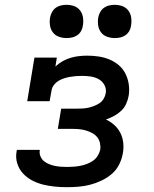

<svg xmlns="http://www.w3.org/2000/svg" viewBox="-20 -769 640 797"><path d="M258 8Q232 8 207 5.5Q182 3 158 -3Q134 -9 112.5 -20.5Q91 -32 75 -49.5Q59 -67 51.5 -91Q44 -115 49 -141Q49 -142 49.5 -144Q50 -146 50 -147H146Q145 -147 145 -146Q145 -145 145 -144Q143 -132 148 -120Q153 -108 162 -100.5Q171 -93 183 -88Q195 -83 207 -80.5Q219 -78 232 -77Q245 -76 258 -76Q271 -76 285 -77Q299 -78 312.5 -80.5Q326 -83 339.5 -88Q353 -93 365 -101Q377 -109 385 -121.5Q393 -134 396 -147Q398 -161 395 -175Q392 -189 383.5 -199.5Q375 -210 363 -216.5Q351 -223 338 -227Q325 -231 311 -232.5Q297 -234 282 -234H220L234 -318H296Q308 -318 320.5 -318.5Q333 -319 345 -321.5Q357 -324 369 -328.5Q381 -333 392 -340Q403 -347 410 -358.5Q417 -370 419 -382Q422 -400 413.5 -416Q405 -432 389.5 -440.5Q374 -449 356 -451.5Q338 -454 319 -454Q307 -454 295 -453Q283 -452 271 -450Q259 -448 246.5 -444Q234 -440 223 -433.5Q212 -427 204 -416.5Q196 -406 194 -394L186 -349H93L123 -530H216L210 -493Q224 -506 240 -515Q256 -524 273 -529Q290 -534 307.5 -536Q325 -538 342 -538Q366 -538 389.5 -534.5Q413 -531 434.5 -522Q456 -513 473 -498.5Q490 -484 500.5 -463.5Q511 -443 514.5 -419Q518 -395 514 -371Q511 -354 503.5 -337.5Q496 -321 482.5 -308.5Q469 -296 453 -287.5Q437 -279 420 -273Q439 -264 454.5 -250Q470 -236 479.5 -217.5Q489 -199 491.5 -177Q494 -155 490 -133Q486 -109 474.5 -86Q463 -63 443.5 -46.5Q424 -30 400.5 -19Q377 -8 353.5 -2Q330 4 306 6Q282 8 258 8ZM456 -611Q440 -611 424.5 -616.5Q409 -622 399.5 -634.5Q390 -647 387.5 -663.5Q385 -680 388 -697Q390 -708 396 -719Q402 -730 412 -737Q422 -744 433.5 -746.5Q445 -749 456 -749Q473 -749 488 -743.5Q503 -738 512.5 -725.5Q522 -713 524.5 -696.5Q527 -680 524 -663Q523 -652 517 -641Q511 -630 501 -623Q491 -616 479.5 -613.5Q468 -611 456 -611ZM256 -611Q240 -611 224.5 -616.5Q209 -622 199.5 -634.5Q190 -647 187.5 -663.5Q185 -680 188 -697Q190 -708 196 -719Q202 -730 212 -737Q222 -744 233.5 -746.5Q245 -749 256 -749Q273 -749 288 -743.5Q303 -738 312.5 -725.5Q322 -713 324.5 -696.5Q327 -680 324 -663Q323 -652 317 -641Q311 -630 301 -623Q291 -616 279.5 -613.5Q268 -611 256 -611Z"/></svg>

Font: Iosevka Slab Medium Extended
Style: Italic
Weight: 500
Width: 7
Italic angle: -9°
Monospace: yes
Designer: Belleve Invis
Foundry: Belleve Invis
Version: Version 11.1.0; ttfautohint (v1.8.3)